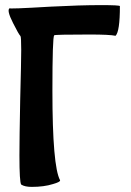

<svg xmlns="http://www.w3.org/2000/svg" viewBox="-20 -690 511 751"><path d="M56 -82Q56 -147 59 -299Q63 -452 63 -495Q63 -546 60 -549Q53 -556 31 -600Q5 -651 18 -658Q10 -654 178 -664Q294 -670 374 -670Q449 -670 449 -666Q449 -567 432 -550Q409 -555 330 -555Q195 -555 192 -552Q185 -545 185 -335Q185 -40 215 15V16Q215 22 187 30Q152 41 104 41Q77 41 63 32Q56 23 56 -82Z"/></svg>

Font: Bubblegum Sans
Style: Regular
Weight: 400
Designer: Angel Koziupa and Alejandro Paul
Foundry: Angel Koziupa and Alejandro Paul
Version: Version 1.001